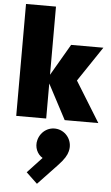

<svg xmlns="http://www.w3.org/2000/svg" viewBox="-71 -777 726 1251"><g transform="rotate(5 292.0 -151.5)"><path d="M364 0H584L421 -264L574 -492H363L243 -286V-732H47V0H243V-229ZM147 360 220 429 345 297C387 253 402 225 408 201C425 140 389 80 332 64C271 48 214 85 198 144C185 192 207 238 242 258Z"/></g></svg>

Font: MV Cash Black
Style: Regular
Weight: 900
Designer: Rodrigo Fuenzalida
Foundry: fragTYPE
Version: Version 1.100;Glyphs 3.1.2 (3151)